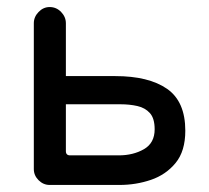

<svg xmlns="http://www.w3.org/2000/svg" viewBox="-20 -553 592 545"><path d="M121 -28Q103 -28 89.5 -41.5Q76 -55 76 -73V-487Q76 -505 89.5 -519Q103 -533 121 -533Q140 -533 153.5 -519Q167 -505 167 -487V-337H307Q402 -337 454 -301Q506 -265 506 -182Q506 -124 478.5 -90.5Q451 -57 408.5 -42.5Q366 -28 319 -28ZM179 -112H317Q358 -112 388.5 -129.5Q419 -147 419 -186Q419 -217 405.5 -232Q392 -247 370 -252Q348 -257 322 -257H167V-124Q167 -112 179 -112Z"/></svg>

Font: Huninn
Style: Regular
Weight: 400
Designer: justfont
Foundry: justfont
Version: Version 1.003